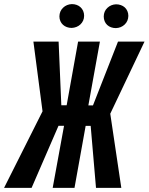

<svg xmlns="http://www.w3.org/2000/svg" viewBox="-69 -913 723 933"><path d="M371.6 -301.3H347.2L293 0H187L242.2 -301.8H215.3L84.5 0H-49.3L137.7 -372.1L93.3 -710.9H215.8L229 -401.4H254.9L310.5 -710.9H416.5L360.4 -400.9H382.8L504.4 -710.9H633.3L466.8 -360.4L520.5 0H397.5ZM219.7 -833.5Q220.2 -858.9 237.5 -875.5Q254.9 -892.1 280.3 -893.1Q292.5 -893.1 303.5 -889.2Q314.5 -885.3 322.5 -877.7Q330.6 -870.1 335.2 -859.6Q339.8 -849.1 339.8 -836.4Q339.8 -823.7 335 -813Q330.1 -802.2 321.8 -794.4Q313.5 -786.6 302.5 -782.2Q291.5 -777.8 279.3 -777.3Q267.1 -777.3 256.1 -781.2Q245.1 -785.2 237.1 -792.5Q229 -799.8 224.4 -810.3Q219.7 -820.8 219.7 -833.5ZM435.1 -833Q435.5 -858.4 452.9 -874.8Q470.2 -891.1 495.1 -892.1Q507.3 -892.1 518.3 -888.2Q529.3 -884.3 537.4 -877Q545.4 -869.6 550 -859.1Q554.7 -848.6 554.7 -835.9Q554.2 -810.5 536.9 -793.9Q519.5 -777.3 494.1 -776.4Q481.9 -776.4 470.9 -780.3Q460 -784.2 451.9 -791.7Q443.8 -799.3 439.5 -809.8Q435.1 -820.3 435.1 -833Z"/></svg>

Font: Roboto Mono Medium
Style: Italic
Weight: 500
Designer: Google
Version: Version 2.000985; 2015; ttfautohint (v1.3)